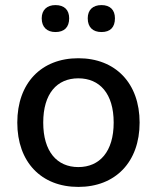

<svg xmlns="http://www.w3.org/2000/svg" viewBox="-20 -726 617 755"><path d="M379 -600C414 -600 432 -619 432 -654C432 -687 413 -706 379 -706C345 -706 325 -687 325 -654C325 -619 345 -600 379 -600ZM198 -600C233 -600 252 -619 252 -654C252 -687 233 -706 198 -706C165 -706 144 -687 144 -654C144 -619 165 -600 198 -600ZM288 9C434 9 529 -89 529 -244C529 -399 434 -497 288 -497C142 -497 48 -399 48 -244C48 -89 142 9 288 9ZM288 -69C204 -69 150 -130 150 -244C150 -358 204 -418 288 -418C372 -418 427 -358 427 -244C427 -130 372 -69 288 -69Z"/></svg>

Font: Nunito SemiBold
Style: Regular
Weight: 600
Designer: Vernon Adams
Foundry: Vernon Adams
Version: Version 3.602